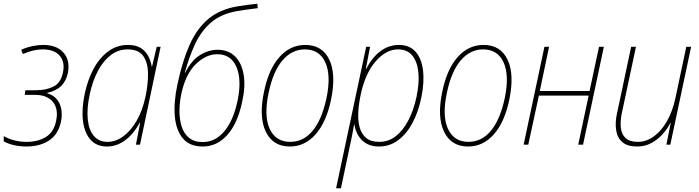

<svg xmlns="http://www.w3.org/2000/svg" viewBox="-35 -779 3762 1034"><path d="M108 10Q72 10 39.5 2.5Q7 -5 -15 -18V-46Q40 -15 109 -15Q170 -15 212.5 -41.5Q255 -68 267 -127Q281 -192 250 -230Q219 -268 154 -268H98L102 -293H160Q214 -293 253.5 -313Q293 -333 304 -389Q316 -445 286.5 -479Q257 -513 195 -513Q144 -513 88 -488L79 -511Q108 -524 139 -530.5Q170 -537 198 -537Q270 -537 306.5 -496Q343 -455 331 -388Q313 -298 219 -279V-277Q255 -266 273.5 -241.5Q292 -217 296 -185.5Q300 -154 293 -122Q278 -54 228.5 -22Q179 10 108 10Z M541 10Q485 10 452.5 -26.5Q420 -63 412 -127Q404 -191 421 -273Q437 -349 469 -408.5Q501 -468 548 -502.5Q595 -537 654 -537Q698 -537 724.5 -519.5Q751 -502 764.5 -475Q778 -448 782 -421H784L809 -527H830L719 0H697L720 -119H718Q685 -58 639.5 -24Q594 10 541 10ZM544 -15Q588 -15 628.5 -44.5Q669 -74 700.5 -128Q732 -182 748 -256Q763 -326 762 -384.5Q761 -443 736 -478Q711 -513 652 -513Q601 -513 560.5 -481.5Q520 -450 491.5 -395.5Q463 -341 448 -270Q432 -195 437.5 -137.5Q443 -80 470 -47.5Q497 -15 544 -15Z M1057 10Q986 10 949.5 -34Q913 -78 906.5 -153Q900 -228 920 -322Q946 -447 985.5 -536Q1025 -625 1087 -677Q1149 -729 1245 -745Q1293 -753 1351 -759L1353 -735Q1320 -731 1292.5 -727Q1265 -723 1240 -719Q1153 -703 1100 -656.5Q1047 -610 1015 -540.5Q983 -471 960 -387H962Q995 -453 1041.5 -482Q1088 -511 1137 -511Q1194 -511 1230 -476Q1266 -441 1277 -378Q1288 -315 1269 -230Q1245 -115 1189.5 -52.5Q1134 10 1057 10ZM1057 -14Q1125 -14 1173.5 -72.5Q1222 -131 1244 -235Q1268 -349 1238.5 -418Q1209 -487 1135 -487Q1075 -487 1020.5 -434.5Q966 -382 943 -280Q932 -231 931.5 -184Q931 -137 943 -98.5Q955 -60 983 -37Q1011 -14 1057 -14Z M1526 10Q1435 10 1396.5 -69.5Q1358 -149 1387 -286Q1412 -407 1470 -472Q1528 -537 1609 -537Q1700 -537 1738 -458.5Q1776 -380 1748 -243Q1723 -122 1665 -56Q1607 10 1526 10ZM1528 -15Q1599 -15 1648.5 -74.5Q1698 -134 1723 -249Q1749 -373 1717 -443Q1685 -513 1607 -513Q1537 -513 1486.5 -454Q1436 -395 1412 -281Q1385 -155 1417.5 -85Q1450 -15 1528 -15Z M1775 235 1937 -527H1958L1935 -408H1937Q1969 -470 2014 -503.5Q2059 -537 2113 -537Q2170 -537 2202.5 -501Q2235 -465 2243 -401Q2251 -337 2234 -254Q2219 -179 2187.5 -119Q2156 -59 2110 -24.5Q2064 10 2006 10Q1950 10 1916 -22.5Q1882 -55 1874 -108H1872Q1867 -80 1861 -49Q1855 -18 1849 9L1801 235ZM2007 -15Q2058 -15 2097.5 -46.5Q2137 -78 2165 -132.5Q2193 -187 2208 -257Q2224 -333 2218 -390.5Q2212 -448 2185 -480.5Q2158 -513 2109 -513Q2044 -513 1988 -448.5Q1932 -384 1908 -271Q1897 -221 1894.5 -175Q1892 -129 1902 -93Q1912 -57 1937 -36Q1962 -15 2007 -15Z M2486 10Q2395 10 2356.5 -69.5Q2318 -149 2347 -286Q2372 -407 2430 -472Q2488 -537 2569 -537Q2660 -537 2698 -458.5Q2736 -380 2708 -243Q2683 -122 2625 -56Q2567 10 2486 10ZM2488 -15Q2559 -15 2608.5 -74.5Q2658 -134 2683 -249Q2709 -373 2677 -443Q2645 -513 2567 -513Q2497 -513 2446.5 -454Q2396 -395 2372 -281Q2345 -155 2377.5 -85Q2410 -15 2488 -15Z M2785 0 2897 -527H2922L2872 -289H3140L3191 -527H3217L3105 0H3079L3135 -264H2867L2810 0Z M3396 10Q3343 10 3316 -14Q3289 -38 3283 -79Q3277 -120 3288 -169L3364 -527H3390L3313 -166Q3305 -125 3308.5 -91Q3312 -57 3333.5 -36Q3355 -15 3400 -15Q3446 -15 3487 -45Q3528 -75 3557.5 -127.5Q3587 -180 3602 -249L3661 -527H3687L3575 0H3554L3577 -117H3575Q3560 -86 3534 -57Q3508 -28 3473.5 -9Q3439 10 3396 10Z"/></svg>

Font: Noto Sans SemiCondensed Thin
Style: Italic
Weight: 100
Width: 4
Italic angle: -12°
Designer: Monotype Design Team
Foundry: Monotype Imaging Inc.
Version: Version 2.013; ttfautohint (v1.8.4.7-5d5b)